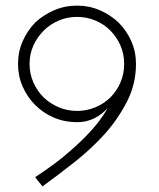

<svg xmlns="http://www.w3.org/2000/svg" viewBox="-20 -654 565 682"><path d="M352 -178Q303 -124 244.5 -78Q186 -32 131 8Q125 0 118 -8Q111 -16 105 -25Q164 -63 209 -100.5Q254 -138 287 -172Q314 -200 332.5 -224.5Q351 -249 362 -270Q342 -247 314.5 -233.5Q287 -220 254 -220Q210 -220 172 -236Q134 -252 105 -281Q77 -309 60.5 -346.5Q44 -384 44 -427Q44 -470 60.5 -507.5Q77 -545 105 -574Q134 -601 172 -617.5Q210 -634 253.5 -634Q297 -634 335 -617.5Q373 -601 402 -573Q430 -545 446.5 -507.5Q463 -470 463 -427Q463 -356 431.5 -294Q400 -232 352 -178ZM135 -308Q158 -286 188.5 -273Q219 -260 254 -260Q288 -260 319 -273Q350 -286 372.5 -308.5Q395 -331 408 -361.5Q421 -392 421 -427Q421 -462 408 -492Q395 -522 372.5 -545Q350 -568 319 -581Q288 -594 254 -594Q219 -594 188.5 -581Q158 -568 135 -545Q112 -522 98.5 -492Q85 -462 85 -427Q85 -392 98.5 -361.5Q112 -331 135 -308Z"/></svg>

Font: Josefin Slab
Style: Regular
Weight: 400
Designer: Santiago Orozco
Foundry: Typemade
Version: Version 2.000